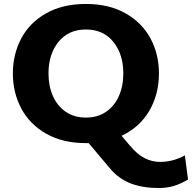

<svg xmlns="http://www.w3.org/2000/svg" viewBox="-20 -711 970 970"><path d="M930 196Q891 219 856 229Q821 239 783 239Q702 239 641 216Q580 193 534 138L428 12H414Q297 12 213.5 -35.5Q130 -83 87.5 -163Q45 -243 45 -340Q45 -437 87.5 -517Q130 -597 213.5 -644Q297 -691 414 -691Q531 -691 614.5 -643.5Q698 -596 740.5 -516.5Q783 -437 783 -340Q783 -235 734.5 -151.5Q686 -68 594 -25L634 22Q674 70 711.5 88.5Q749 107 788 107Q854 107 914 74ZM414 -117Q473 -117 515.5 -146Q558 -175 580.5 -225.5Q603 -276 603 -340Q603 -437 552.5 -499.5Q502 -562 414 -562Q326 -562 275.5 -499.5Q225 -437 225 -340Q225 -276 247.5 -225.5Q270 -175 312.5 -146Q355 -117 414 -117Z"/></svg>

Font: Martel Sans Black
Style: Regular
Weight: 900
Designer: Dan Reynolds and Mathieu Réguer
Foundry: Dan Reynolds and Mathieu Réguer
Version: Version 1.002; ttfautohint (v1.1) -l 5 -r 5 -G 72 -x 0 -D la